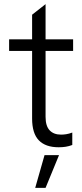

<svg xmlns="http://www.w3.org/2000/svg" viewBox="-20 -701 397 927"><path d="M263 10Q200 10 167.5 -23.5Q135 -57 135 -129V-630L200 -681V-137Q200 -93 219.5 -72Q239 -51 275 -51Q286 -51 299.5 -53Q313 -55 329 -61V-1Q313 5 297.5 7.5Q282 10 263 10ZM24 -455V-511H333V-455ZM150 206 195 48H265L200 206Z"/></svg>

Font: TikTok Sans 24pt Light
Style: Regular
Weight: 300
Version: Version 4.000